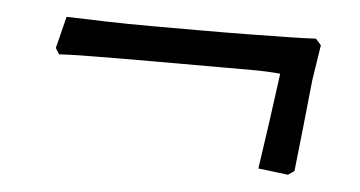

<svg xmlns="http://www.w3.org/2000/svg" viewBox="-30 -360 587 313"><g transform="rotate(5 263.0 -203.5)"><path d="M450 -91 401 -97Q406 -130 412 -173Q418 -216 423 -254Q400 -256 377.5 -256Q355 -256 326 -256Q266 -256 209.5 -256Q153 -256 113 -255.5Q73 -255 61 -254L55 -264L68 -316Q97 -315 133 -314Q169 -313 207 -313Q248 -313 289 -313Q330 -313 366.5 -313.5Q403 -314 431 -314.5Q459 -315 476 -316L485 -306L476 -248Q472 -209 468 -171Q464 -133 460 -98Z"/></g></svg>

Font: Labrada Medium
Style: Italic
Weight: 500
Italic angle: -7°
Designer: Mercedes Jáuregui
Foundry: Omnibus-Type Team
Version: Version 1.000